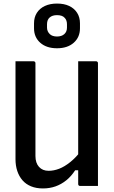

<svg xmlns="http://www.w3.org/2000/svg" viewBox="-20 -1044 640 1078"><path d="M530 0Q513 0 496.5 0Q480 0 463 0Q446 0 429 0Q428 0 426 -0.5Q424 -1 423 -2Q422 -3 421 -4Q420 -5 419.5 -7Q419 -9 419 -11Q419 -97 419 -183Q419 -269 419 -355.5Q419 -442 419 -528Q419 -614 419 -700Q436 -700 452.5 -700Q469 -700 486 -700Q503 -700 519 -700Q523 -700 525 -698.5Q527 -697 528.5 -695Q530 -693 530 -689Q530 -617 530 -543.5Q530 -470 530 -397Q530 -324 530 -251Q530 -178 530 -106Q530 -78 530 -51Q530 -24 530 0ZM221 14Q183 14 154 2Q125 -10 106 -32Q87 -54 77 -84Q67 -114 67 -150Q67 -225 67 -300Q67 -375 67 -450.5Q67 -526 67 -601Q67 -626 67 -650.5Q67 -675 67 -700Q93 -700 118 -700Q143 -700 168 -700Q172 -700 174 -698.5Q176 -697 177.5 -695Q179 -693 179 -689Q179 -604 179 -516Q179 -428 179 -340.5Q179 -253 179 -168Q179 -129 199 -107Q219 -85 253 -85Q282 -85 312 -96.5Q342 -108 374.5 -134Q407 -160 440 -203V-88H402Q380 -54 352 -31.5Q324 -9 291.5 2.5Q259 14 221 14ZM300 -1024Q340 -1024 368.5 -1010.5Q397 -997 413 -972Q429 -947 429 -913V-885Q429 -835 394 -804Q359 -773 300 -773Q241 -773 206 -804Q171 -835 171 -885V-913Q171 -947 187 -972Q203 -997 232 -1010.5Q261 -1024 300 -1024ZM300 -959Q274 -959 259 -946Q244 -933 244 -908V-889Q244 -878 248 -869Q252 -860 259 -853Q266 -846 276.5 -842.5Q287 -839 300 -839Q326 -839 341 -852.5Q356 -866 356 -889V-908Q356 -920 352.5 -929Q349 -938 343 -944Q336 -952 325 -955.5Q314 -959 300 -959Z"/></svg>

Font: Recursive Monospace Medium
Style: Regular
Weight: 500
Version: Version 1.047